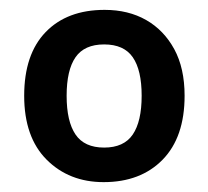

<svg xmlns="http://www.w3.org/2000/svg" viewBox="-20 -742 422 389"><path d="M354 -548Q354 -464 309.5 -418.5Q265 -373 190 -373Q120 -373 74.5 -418.5Q29 -464 29 -548Q29 -632 72.5 -677Q116 -722 192 -722Q240 -722 276 -701.5Q312 -681 333 -642.5Q354 -604 354 -548ZM115 -548Q115 -496 133 -469.5Q151 -443 191 -443Q231 -443 249 -469.5Q267 -496 267 -548Q267 -600 249 -626Q231 -652 191 -652Q151 -652 133 -626Q115 -600 115 -548Z"/></svg>

Font: Noto Sans Khmer SemiBold
Style: Regular
Weight: 600
Version: Version 2.003